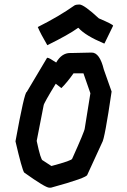

<svg xmlns="http://www.w3.org/2000/svg" viewBox="-20 -867 573 866"><path d="M393.6 -629.9Q429.7 -629.9 448.2 -553.7L483.4 -454.1Q452.1 -239.3 440.4 -223.6L374 -79.1Q374 -65.4 210 -20.5H202.1Q184.6 -20.5 88.9 -88.9Q79.1 -103.5 49.8 -229.5Q90.3 -452.1 100.6 -452.1L192.4 -606.4H194.3Q201.7 -606.4 233.4 -585Q258.3 -627.9 295.9 -627.9H303.7ZM311.5 -536.1Q283.2 -495.6 256.8 -469.7L231.4 -489.3Q176.8 -399.9 176.8 -391.6L145.5 -231.4Q164.1 -143.6 172.9 -143.6L211.9 -118.2Q305.7 -143.1 305.7 -151.4Q362.3 -276.9 362.3 -288.1L387.7 -446.3L356.4 -536.1ZM337.9 -846.7Q358.4 -846.7 425.8 -784.2Q490.2 -756.8 490.2 -751L451.2 -670.9H449.2Q364.7 -706.5 334 -741.2H332Q289.6 -710.4 193.4 -663.1Q163.1 -714.8 150.4 -745.1Q246.1 -793 316.4 -842.8Q324.2 -846.7 337.9 -846.7Z"/></svg>

Font: ww_drahtTSB
Style: Regular
Weight: 400
Designer: Dr. Wolfgang Wiebecke
Version: Version 1.06 May 21, 2010, initial release